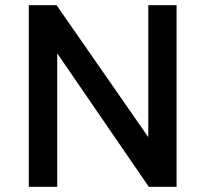

<svg xmlns="http://www.w3.org/2000/svg" viewBox="-20 -720 792 740"><path d="M91 0V-700H198L551.5 -191.5V-700H660.5V0H553.5L200.5 -514.5V0Z"/></svg>

Font: Geologica Roman
Style: Regular
Weight: 400
Designer: Sindre Bremnes, Frode Helland
Foundry: Monokrom Skriftforlag AS
Version: Version 1.010;gftools[0.9.28]